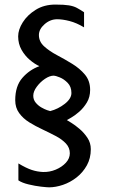

<svg xmlns="http://www.w3.org/2000/svg" viewBox="-20 -637 508 831"><path d="M192.4 173.8Q183.6 173.8 157.7 170.9Q131.8 168 103.5 161.1Q75.2 154.3 59.6 143.6V70.3Q93.8 90.8 117.7 98.6Q141.6 106.4 166 107.4Q194.3 108.4 221.2 97.2Q248 85.9 265.1 67.4Q282.2 48.8 282.2 26.4Q282.2 2 265.1 -16.1Q248 -34.2 221.2 -48.3Q194.3 -62.5 164.1 -76.7Q133.8 -90.8 106.9 -107.4Q80.1 -124 63 -147.5Q45.9 -170.9 45.9 -203.1Q45.9 -264.6 76.7 -299.8Q107.4 -335 150.4 -350.6Q130.9 -359.4 109.4 -377.4Q87.9 -395.5 73.2 -421.4Q58.6 -447.3 58.6 -479.5Q58.6 -508.8 78.6 -540.5Q98.6 -572.3 134.8 -594.7Q170.9 -617.2 219.7 -617.2Q257.8 -617.2 278.3 -613.8Q298.8 -610.4 312.5 -603Q326.2 -595.7 343.8 -584V-518.6Q311.5 -538.1 281.2 -545.9Q251 -553.7 227.5 -553.7Q197.3 -553.7 172.9 -532.2Q148.4 -510.7 148.4 -485.4Q148.4 -457 170.9 -436.5Q193.4 -416 226.6 -398.4Q259.8 -380.9 292.5 -360.8Q325.2 -340.8 347.7 -314Q370.1 -287.1 370.1 -248Q370.1 -216.8 356 -193.4Q341.8 -169.9 322.8 -153.3Q303.7 -136.7 288.1 -127.9Q272.5 -119.1 269.5 -117.2Q272.5 -115.2 288.6 -105.5Q304.7 -95.7 324.2 -79.1Q343.8 -62.5 358.4 -40.5Q373 -18.6 373 8.8Q373 47.9 356 78.6Q338.9 109.4 311.5 130.9Q284.2 152.3 252.4 163.1Q220.7 173.8 192.4 173.8ZM197.3 -156.2Q231.4 -165 260.3 -187.5Q289.1 -210 289.1 -234.4Q289.1 -261.7 272.9 -278.3Q256.8 -294.9 238.3 -302.2Q219.7 -309.6 212.9 -309.6Q195.3 -309.6 174.8 -295.9Q154.3 -282.2 139.2 -261.7Q124 -241.2 124 -222.7Q124 -205.1 134.8 -192.4Q145.5 -179.7 159.2 -171.9Q172.9 -164.1 184.1 -160.2Q195.3 -156.2 197.3 -156.2Z"/></svg>

Font: Padauk Book
Style: Regular
Weight: 400
Designer: Debbi Hosken, Becca Hirsbrunner Spalinger
Foundry: SIL International
Version: Version 5.000